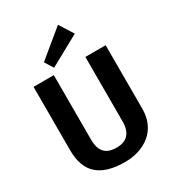

<svg xmlns="http://www.w3.org/2000/svg" viewBox="-227 -1093 1113 1229"><g transform="rotate(-30 329.5 -478.0)"><path d="M330 10Q197 10 130 -48.5Q63 -107 63 -231V-700H213V-224Q213 -159 241.5 -128Q270 -97 330 -97Q446 -97 446 -224V-700H596V-231Q596 -172 575.5 -126.5Q555 -81 518.5 -51Q482 -21 434 -5.5Q386 10 330 10ZM462 -863 238 -740 199 -803 397 -966Z"/></g></svg>

Font: Pathway Extreme SemiCondensed
Style: Bold
Weight: 700
Width: 4
Version: Version 1.001;gftools[0.9.26]